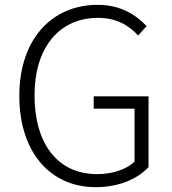

<svg xmlns="http://www.w3.org/2000/svg" viewBox="-20 -762 713 795"><path d="M376 13C473 13 549 -21 595 -70V-363H368V-312H537V-93C504 -60 444 -41 382 -41C218 -41 123 -168 123 -367C123 -564 224 -688 386 -688C465 -688 515 -655 552 -615L587 -654C547 -696 484 -742 385 -742C193 -742 60 -598 60 -365C60 -132 188 13 376 13Z"/></svg>

Font: Noto Sans Japanese Light
Style: Regular
Weight: 300
Designer: Ryoko NISHIZUKA (kana & ideographs); Paul D. Hunt (Latin, Greek & Cyrillic); Wenlong ZHANG (bopomofo); Sandoll Communica
Foundry: Adobe Systems Incorporated
Version: Version 1.000;PS 1;hotconv 1.0.78;makeotf.lib2.5.61930